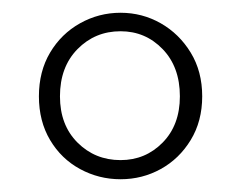

<svg xmlns="http://www.w3.org/2000/svg" viewBox="-20 -759 376 301"><path d="M169 -508Q208 -508 235 -535.5Q262 -563 262 -608Q262 -654 235 -682Q208 -710 169 -710Q129 -710 101.5 -682Q74 -654 74 -608Q74 -563 101.5 -535.5Q129 -508 169 -508ZM169 -478Q135 -478 105.5 -494Q76 -510 58.5 -539.5Q41 -569 41 -608Q41 -647 58.5 -676.5Q76 -706 105.5 -722.5Q135 -739 169 -739Q203 -739 232 -722.5Q261 -706 279 -676.5Q297 -647 297 -608Q297 -569 279 -539.5Q261 -510 232 -494Q203 -478 169 -478Z"/></svg>

Font: Noto Serif TC
Style: Regular
Weight: 200
Designer: Ryoko NISHIZUKA 西塚涼子 (kana & ideographs); Frank Grießhammer (Latin, Greek & Cyrillic); Wenlong ZHANG 张文龙 (bopomofo); San
Foundry: Adobe
Version: Version 2.001;hotconv 1.1.0;makeotfexe 2.6.0